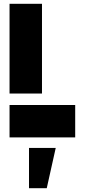

<svg xmlns="http://www.w3.org/2000/svg" viewBox="-20 -720 444 1006"><path d="M30 -230V-700H200V-230ZM30 0V-170H374V0ZM132 266V55H272L225 266Z"/></svg>

Font: Promplate
Style: Bold
Weight: 400
Designer: Evgeny Tarasenko
Foundry: Evgeny Tarasenko
Version: Version 1.000